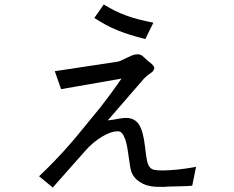

<svg xmlns="http://www.w3.org/2000/svg" viewBox="-20 -760 1040 855"><path d="M623 -412 460 -224Q481 -226 504 -230.5Q527 -235 541 -235Q579 -235 598.5 -206Q618 -177 626 -105Q630 -69 634 -48Q638 -27 646 -16.5Q654 -6 668 -3.5Q682 -1 705 -1Q731 -1 771 -5Q811 -9 853 -17L836 67Q833 67 829 67.5Q825 68 814 68.5Q803 69 782.5 69.5Q762 70 725 71Q718 72 713 72Q708 72 704 72H697Q649 74 616 58Q583 42 569 14Q563 3 560 -15.5Q557 -34 554 -55.5Q551 -77 547.5 -99Q544 -121 538 -138.5Q532 -156 523.5 -166.5Q515 -177 501 -175Q487 -175 469.5 -168.5Q452 -162 433.5 -151Q415 -140 396.5 -124.5Q378 -109 362 -91L215 75L154 25Q174 6 191.5 -11.5Q209 -29 226.5 -47Q244 -65 262.5 -85.5Q281 -106 302 -130Q317 -148 336.5 -171.5Q356 -195 375 -218.5Q394 -242 411.5 -263Q429 -284 440 -299Q449 -311 457.5 -322Q466 -333 475.5 -346Q485 -359 496 -374.5Q507 -390 521 -410L252 -363L224 -443L495 -484Q505 -484 517 -489.5Q529 -495 542 -501.5Q555 -508 567.5 -513Q580 -518 590 -518Q606 -520 620 -506Q634 -492 656 -475Q667 -464 667 -458Q667 -445 651 -434.5Q635 -424 623 -412ZM400 -680 442 -740Q468 -724 492.5 -712Q517 -700 543 -690.5Q569 -681 598 -673.5Q627 -666 663 -659L627 -586Q588 -596 558 -605.5Q528 -615 502 -625.5Q476 -636 451.5 -649.5Q427 -663 400 -680Z"/></svg>

Font: D2Coding ligature
Style: Regular
Weight: 400
Monospace: yes
Designer: Yong-Rak Park; Jeong-Hwan Yoon; Sang-Min Lee;
Foundry: NHN Corporation
Version: Version 1.3.2; Build 20180524